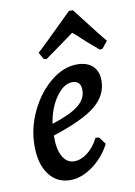

<svg xmlns="http://www.w3.org/2000/svg" viewBox="-82 -751 574 817"><g transform="rotate(-10 205.5 -343.0)"><path d="M119 -187Q117 -131 135 -97.5Q153 -64 186 -64Q215 -64 243.5 -86Q272 -108 292 -147L307 -145L330 -114Q302 -59 253 -23.5Q204 12 156 12Q98 12 64 -33.5Q30 -79 30 -157Q30 -234 64.5 -306Q99 -378 154 -423Q209 -468 268 -468Q311 -468 335 -445.5Q359 -423 359 -383Q359 -319 304 -274Q249 -229 119 -187ZM122 -237Q201 -262 236.5 -290Q272 -318 272 -356Q272 -397 235 -397Q198 -397 165 -350.5Q132 -304 122 -237ZM274 -698H291Q399 -558 411 -545L387 -515L375 -513L325 -556Q278 -600 271 -604L215 -563L145 -513L133 -515L116 -545Q132 -558 274 -698Z"/></g></svg>

Font: Alegreya Medium
Style: Italic
Weight: 500
Italic angle: -7°
Designer: Juan Pablo del Peral
Foundry: Huerta Tipografica
Version: Version 2.008; ttfautohint (v1.8)